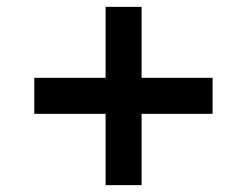

<svg xmlns="http://www.w3.org/2000/svg" viewBox="-20 -580 720 560"><path d="M80 -353V-248H288V-40H393V-248H600V-353H393V-560H288V-353Z"/></svg>

Font: Goli SemiBold
Style: Regular
Weight: 600
Designer: jaikishan Patel
Foundry: MagicType
Version: Version 1.000;Glyphs 3.2 (3242)